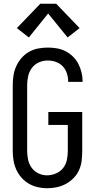

<svg xmlns="http://www.w3.org/2000/svg" viewBox="-20 -997 515 1025"><path d="M231 8Q206 8 180.5 2Q155 -4 133 -17Q111 -30 94 -49.5Q77 -69 66.5 -92.5Q56 -116 52 -141.5Q48 -167 48 -192V-543Q48 -569 52 -594.5Q56 -620 67 -644Q78 -668 95 -687.5Q112 -707 134.5 -720Q157 -733 183 -738Q209 -743 235 -743Q259 -743 283 -739Q307 -735 329 -724Q351 -713 369 -695.5Q387 -678 398 -656.5Q409 -635 415 -611Q421 -587 421 -563V-560H344V-562Q344 -584 337 -605.5Q330 -627 315 -643Q300 -659 278.5 -666.5Q257 -674 235 -674Q210 -674 187.5 -664Q165 -654 150.5 -634.5Q136 -615 130.5 -591Q125 -567 125 -543V-192Q125 -168 130 -144.5Q135 -121 149 -101.5Q163 -82 185 -71.5Q207 -61 231 -61Q255 -61 278.5 -71Q302 -81 317 -100Q332 -119 337 -143.5Q342 -168 342 -192V-330H238V-399H419V-192Q419 -166 416 -140Q413 -114 402.5 -90Q392 -66 373.5 -47Q355 -28 332 -15.5Q309 -3 283 2.5Q257 8 231 8ZM134 -797 70 -847 195 -977H280L405 -847L341 -797L237 -925Z"/></svg>

Font: Iosevka QP
Style: Regular
Weight: 400
Designer: Belleve Invis
Foundry: Belleve Invis
Version: Version 20.0.0; ttfautohint (v1.8.4)